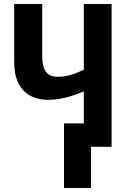

<svg xmlns="http://www.w3.org/2000/svg" viewBox="-20 -734 650 960"><path d="M538 0V-714H399V-385C348 -361 309 -350 269 -350C213 -350 191 -384 191 -457V-714H51V-421C51 -301 114 -235 221 -235C276 -235 332 -249 399 -277V-117H300V206H435V0Z"/></svg>

Font: Noto Sans Display SemiCondensed
Style: Bold
Weight: 700
Width: 4
Designer: Monotype Design Team
Foundry: Monotype Imaging Inc.
Version: Version 1.900